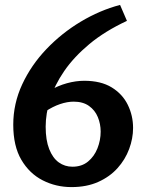

<svg xmlns="http://www.w3.org/2000/svg" viewBox="-20 -750 596 782"><path d="M469 -730 497 -665Q407 -623 344 -570.5Q281 -518 241.5 -460.5Q202 -403 184 -345Q166 -287 166 -234Q166 -179 180.5 -142.5Q195 -106 219.5 -88.5Q244 -71 275 -71Q313 -71 338.5 -92Q364 -113 377 -146Q390 -179 390 -214Q390 -245 378.5 -273Q367 -301 342.5 -318.5Q318 -336 280 -336Q254 -336 224.5 -326Q195 -316 165 -296L180 -380Q216 -401 252.5 -411Q289 -421 323 -421Q391 -421 435 -394Q479 -367 500.5 -323Q522 -279 522 -229Q522 -186 506 -143Q490 -100 458.5 -65Q427 -30 380 -9Q333 12 271 12Q208 12 154 -15.5Q100 -43 67 -99Q34 -155 34 -242Q34 -328 70.5 -406.5Q107 -485 169 -550Q231 -615 308.5 -661.5Q386 -708 469 -730Z"/></svg>

Font: Rosario Light
Style: Bold
Weight: 700
Version: Version 1.101; ttfautohint (v1.8.1.43-b0c9)